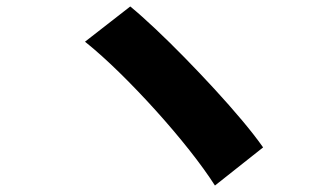

<svg xmlns="http://www.w3.org/2000/svg" viewBox="-20 -641 1040 594"><path d="M383 -621Q417 -593 460.5 -552Q504 -511 551 -463Q598 -415 644 -365Q690 -315 729 -268.5Q768 -222 794 -185L645 -67Q613 -117 565.5 -177Q518 -237 462.5 -298.5Q407 -360 350.5 -415.5Q294 -471 243 -512Z"/></svg>

Font: Noto Sans JP Thin Black
Style: Regular
Weight: 900
Version: Version 2.004-H2;hotconv 1.0.118;makeotfexe 2.5.65603